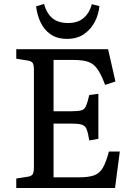

<svg xmlns="http://www.w3.org/2000/svg" viewBox="-20 -948 677 968"><path d="M62 0V-48L120 -57Q139 -60 145 -70Q151 -80 151 -108V-596Q151 -622 144.5 -631Q138 -640 118 -643L62 -652V-700H525L562 -537L510 -520Q490 -573 471 -600Q452 -627 424 -636.5Q396 -646 347 -646H250V-387H337Q373 -387 389.5 -391.5Q406 -396 413.5 -413Q421 -430 430 -469L476 -475V-248L430 -240Q424 -279 416.5 -297Q409 -315 391 -320Q373 -325 337 -325H250V-54H379Q427 -54 454.5 -64Q482 -74 498.5 -102Q515 -130 529 -184H584L560 0ZM318 -752Q268 -752 235 -775Q202 -798 184.5 -835.5Q167 -873 162 -916L202 -928Q216 -879 245 -855.5Q274 -832 323 -832Q373 -832 402.5 -858Q432 -884 443 -927L481 -917Q478 -878 459 -840Q440 -802 405 -777Q370 -752 318 -752Z"/></svg>

Font: Text Regular
Style: Regular
Weight: 400
Designer: Latin by Veronika Burian and Jose Scaglione. Greek by Irene Vlachou. Cyrillic by Vera Evstafieva.
Foundry: TypeTogether
Version: Version 3.002